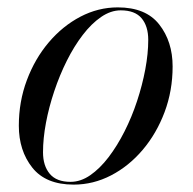

<svg xmlns="http://www.w3.org/2000/svg" viewBox="-20 -490 523 520"><path d="M179.5 10Q104 10 67.5 -36Q31 -82 31 -149.5Q31 -215 52.8 -273Q74.5 -331 112 -375.2Q149.5 -419.5 197.8 -444.8Q246 -470 299 -470Q375 -470 411.2 -423.8Q447.5 -377.5 447.5 -310Q447.5 -244.5 425.8 -186.5Q404 -128.5 366.5 -84.2Q329 -40 280.8 -15Q232.5 10 179.5 10ZM171 2.5Q198.5 2.5 224.5 -15.5Q250.5 -33.5 274 -64.2Q297.5 -95 317.2 -134Q337 -173 351.2 -216.2Q365.5 -259.5 373.5 -302.2Q381.5 -345 381.5 -382Q381.5 -419 363.5 -440.5Q345.5 -462 307 -462Q280 -462 253.8 -444Q227.5 -426 204 -395.2Q180.5 -364.5 161 -325.5Q141.5 -286.5 127 -243.2Q112.5 -200 104.5 -157.5Q96.5 -115 96.5 -77.5Q96.5 -41 114.8 -19.2Q133 2.5 171 2.5Z"/></svg>

Font: Bodoni Moda 28pt
Style: Italic
Weight: 400
Italic angle: -13°
Designer: Owen Earl
Foundry: indestructible type
Version: Version 2.004